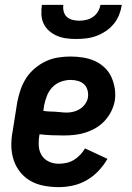

<svg xmlns="http://www.w3.org/2000/svg" viewBox="-20 -760 540 788"><path d="M221 8Q191 8 161 2.5Q131 -3 106 -17Q81 -31 63 -53.5Q45 -76 36 -103.5Q27 -131 26.5 -161.5Q26 -192 32 -222L51 -342Q56 -367 64.5 -392Q73 -417 87.5 -439.5Q102 -462 123.5 -480Q145 -498 169 -509Q193 -520 218.5 -524Q244 -528 269 -528Q295 -528 320.5 -524Q346 -520 368.5 -510Q391 -500 409 -483Q427 -466 437 -444Q447 -422 451 -397Q455 -372 451 -346Q447 -324 436.5 -303Q426 -282 410 -264.5Q394 -247 373.5 -235Q353 -223 331 -216Q309 -209 286.5 -206.5Q264 -204 242 -204Q217 -204 192 -205Q167 -206 142 -209V-207Q138 -185 139 -163Q140 -141 150.5 -123.5Q161 -106 180 -97Q199 -88 221 -88Q237 -88 253 -91.5Q269 -95 283 -103.5Q297 -112 309 -124.5Q321 -137 329 -151L421 -108Q406 -82 384.5 -59Q363 -36 336 -20.5Q309 -5 279.5 1.5Q250 8 221 8ZM254 -298Q268 -298 282 -301.5Q296 -305 308.5 -313Q321 -321 330 -334Q339 -347 341 -361Q343 -376 339 -390.5Q335 -405 324.5 -414.5Q314 -424 299.5 -428Q285 -432 270 -432Q250 -432 229.5 -424.5Q209 -417 194.5 -401.5Q180 -386 172.5 -366.5Q165 -347 161 -327L158 -305Q170 -303 182 -302.5Q194 -302 206 -301.5Q218 -301 230 -299.5Q242 -298 254 -298ZM293 -600Q273 -600 253 -602.5Q233 -605 215 -612.5Q197 -620 182.5 -632.5Q168 -645 159.5 -662Q151 -679 150 -699.5Q149 -720 152 -740H240Q238 -726 241.5 -712.5Q245 -699 254.5 -690.5Q264 -682 277.5 -678.5Q291 -675 306 -675Q320 -675 334.5 -678.5Q349 -682 361.5 -690.5Q374 -699 382 -712.5Q390 -726 392 -740H480Q477 -720 469 -699.5Q461 -679 447 -662Q433 -645 414.5 -632.5Q396 -620 375.5 -612.5Q355 -605 334 -602.5Q313 -600 293 -600Z"/></svg>

Font: Iosevka SS04
Style: Bold Italic
Weight: 700
Italic angle: -9°
Monospace: yes
Designer: Belleve Invis
Foundry: Belleve Invis
Version: Version 19.0.0; ttfautohint (v1.8.4)